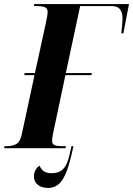

<svg xmlns="http://www.w3.org/2000/svg" viewBox="-60 -734 659 951"><path d="M-40 0 -37 -10H-25Q0 -10 19.5 -20Q39 -30 47 -65L111 -362H60L62 -372H113L165 -610Q168 -625 172 -645Q176 -665 176 -674Q176 -694 160.5 -699Q145 -704 121 -704H108L110 -714H579L551 -569H541Q543 -589 545 -610Q547 -631 547 -643Q547 -670 535 -687Q523 -704 491 -704H337L266 -372H395L393 -362H264L202 -69Q198 -48 198 -37Q198 -20 210.5 -15Q223 -10 243 -10H267L264 0ZM179 197Q147 197 127.5 181.5Q108 166 108 140Q108 123 116 108Q124 93 136 87Q146 109 161 116.5Q176 124 196 124Q232 124 253 103Q274 82 286 26L294 -10H304L294 33Q279 98 262 133.5Q245 169 224.5 183Q204 197 179 197Z"/></svg>

Font: Noto Serif Display ExtraCondensed ExtraBold
Style: Italic
Weight: 800
Width: 2
Italic angle: -12°
Designer: Monotype Design Team
Foundry: Monotype Imaging Inc.
Version: Version 2.009